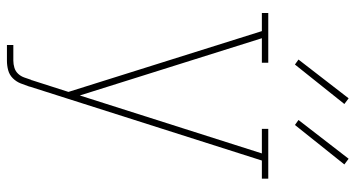

<svg xmlns="http://www.w3.org/2000/svg" viewBox="-250 -750 1001 540"><g transform="rotate(90 250.0 -480.5)"><path d="M107 0V-18H151Q161 -18 171 -21Q181 -24 188 -31.5Q195 -39 198.5 -49Q202 -59 205 -68L206 -69Q206 -70 206 -70Q206 -70 206 -70L239 -173L68 -717H17V-735H157V-717H88L249 -205L412 -717H343V-735H483V-717H432L224 -64Q224 -64 224 -64Q224 -64 224 -64V-63Q220 -51 215 -38.5Q210 -26 200.5 -16.5Q191 -7 178 -3.5Q165 0 151 0ZM332 -810 318 -820 427 -961 443 -949ZM162 -810 148 -820 257 -961 273 -949Z"/></g></svg>

Font: Iosevka Slab Thin
Style: Regular
Weight: 100
Monospace: yes
Designer: Belleve Invis
Foundry: Belleve Invis
Version: Version 11.1.0; ttfautohint (v1.8.3)